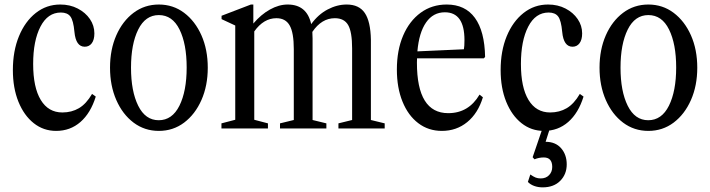

<svg xmlns="http://www.w3.org/2000/svg" viewBox="-20 -554 3062 828"><path d="M222 10.5Q167.5 10.5 125.5 -22.8Q83.5 -56 59.5 -115.2Q35.5 -174.5 35.5 -252Q35.5 -334 61.8 -397.8Q88 -461.5 134.2 -498Q180.5 -534.5 240 -534.5Q282 -534.5 315.2 -517.2Q348.5 -500 367.8 -471.8Q387 -443.5 387 -410Q387 -382.5 375.8 -367.5Q364.5 -352.5 345.5 -352.5Q307 -352.5 301 -416.5Q296.5 -466 283.5 -483Q270.5 -500 242.5 -500Q186 -500 154.5 -439.2Q123 -378.5 123 -278Q123 -177 155.8 -123Q188.5 -69 249 -69Q289 -69 320.5 -87.5Q352 -106 377 -149L393 -137.5Q371 -66.5 327 -28Q283 10.5 222 10.5Z M665 10.5Q603.5 10.5 556 -25.2Q508.5 -61 481.5 -122.8Q454.5 -184.5 454.5 -262Q454.5 -340 481.5 -401.5Q508.5 -463 556 -498.8Q603.5 -534.5 665 -534.5Q726.5 -534.5 774 -498.8Q821.5 -463 848.8 -401.5Q876 -340 876 -262Q876 -184.5 848.8 -122.8Q821.5 -61 774 -25.2Q726.5 10.5 665 10.5ZM664.5 -35.5Q722.5 -35.5 753.8 -98.2Q785 -161 785 -263Q785 -364.5 754.2 -426.8Q723.5 -489 665 -489Q607 -489 576 -426.5Q545 -364 545 -262Q545 -160.5 576 -98Q607 -35.5 664.5 -35.5Z M935 0V-22L994.5 -37.5V-444L935.5 -471.5V-486L1062 -534.5H1072.5V-452.5Q1105.5 -491.5 1144.2 -513Q1183 -534.5 1220.5 -534.5Q1303.5 -534.5 1322 -450Q1352.5 -492 1393 -513.2Q1433.5 -534.5 1475 -534.5Q1528.5 -534.5 1553.2 -498Q1578 -461.5 1579.5 -383V-36.5L1639 -22V0H1439.5V-22L1498.5 -36.5V-345Q1498.5 -416 1481.5 -445.8Q1464.5 -475.5 1424 -475.5Q1367 -475.5 1327 -416.5Q1328 -403 1328 -387.5V-36.5L1387.5 -22V0H1187.5V-22L1247 -36.5V-342Q1247 -413 1229.2 -444.2Q1211.5 -475.5 1172 -475.5Q1117 -475.5 1076.5 -418.5V-37.5L1135.5 -22V0Z M1885.5 10.5Q1827.5 10.5 1783.8 -22.8Q1740 -56 1715.8 -115.8Q1691.5 -175.5 1691.5 -254Q1691.5 -337.5 1718.5 -400.5Q1745.5 -463.5 1794 -499Q1842.5 -534.5 1906.5 -534.5Q1986 -534.5 2028 -477Q2070 -419.5 2072 -308.5L2066.5 -302.5H1778.5Q1778 -293 1778 -283.5Q1778 -66 1913 -66Q2001 -66 2048 -146L2062.5 -134.5Q2041.5 -65.5 1995 -27.5Q1948.5 10.5 1885.5 10.5ZM1898.5 -501Q1848 -501 1817.5 -457.2Q1787 -413.5 1780 -332.5L1980.5 -341.5Q1983 -354 1983 -381Q1983 -501 1898.5 -501Z M2325.5 10.5Q2271 10.5 2229 -22.8Q2187 -56 2163 -115.2Q2139 -174.5 2139 -252Q2139 -334 2165.2 -397.8Q2191.5 -461.5 2237.8 -498Q2284 -534.5 2343.5 -534.5Q2385.5 -534.5 2418.8 -517.2Q2452 -500 2471.2 -471.8Q2490.5 -443.5 2490.5 -410Q2490.5 -382.5 2479.2 -367.5Q2468 -352.5 2449 -352.5Q2410.5 -352.5 2404.5 -416.5Q2400 -466 2387 -483Q2374 -500 2346 -500Q2289.5 -500 2258 -439.2Q2226.5 -378.5 2226.5 -278Q2226.5 -177 2259.2 -123Q2292 -69 2352.5 -69Q2392.5 -69 2424 -87.5Q2455.5 -106 2480.5 -149L2496.5 -137.5Q2474.5 -66.5 2430.5 -28Q2386.5 10.5 2325.5 10.5ZM2320 254Q2300.5 254 2283.5 247.8Q2266.5 241.5 2256.5 230.5L2267 198.5Q2280.5 208 2290.2 211.8Q2300 215.5 2311.5 215.5Q2334.5 215.5 2348 201.2Q2361.5 187 2361.5 166Q2361.5 125 2325 125Q2304.5 125 2285 133L2277 124L2325 -16.5H2356.5L2333 57.5Q2375.5 57.5 2399.8 85.2Q2424 113 2424 155Q2424 197.5 2396 225.8Q2368 254 2320 254Z M2776 10.5Q2714.5 10.5 2667 -25.2Q2619.5 -61 2592.5 -122.8Q2565.5 -184.5 2565.5 -262Q2565.5 -340 2592.5 -401.5Q2619.5 -463 2667 -498.8Q2714.5 -534.5 2776 -534.5Q2837.5 -534.5 2885 -498.8Q2932.5 -463 2959.8 -401.5Q2987 -340 2987 -262Q2987 -184.5 2959.8 -122.8Q2932.5 -61 2885 -25.2Q2837.5 10.5 2776 10.5ZM2775.5 -35.5Q2833.5 -35.5 2864.8 -98.2Q2896 -161 2896 -263Q2896 -364.5 2865.2 -426.8Q2834.5 -489 2776 -489Q2718 -489 2687 -426.5Q2656 -364 2656 -262Q2656 -160.5 2687 -98Q2718 -35.5 2775.5 -35.5Z"/></svg>

Font: Libre Caslon Condensed
Style: Regular
Weight: 400
Designer: Pablo Impallari, Rodrigo Fuenzalida, Katja Schimmel, Ertekin Erdin
Foundry: Pablo Impallari, Rodrigo Fuenzalida
Version: Version 2.000; ttfautohint (v1.8.4.7-5d5b);gftools[0.9.33]